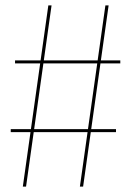

<svg xmlns="http://www.w3.org/2000/svg" viewBox="-20 -695 510 715"><path d="M277.5 0H289.5L384.5 -675H372.5ZM20 -203H412V-214H20ZM65 0H77L172 -675H160ZM36 -459H428V-470H36Z"/></svg>

Font: Anybody Thin
Style: Regular
Weight: 100
Designer: Tyler Finck
Foundry: Etcetera Type Company
Version: Version 1.114;gftools[0.9.25]